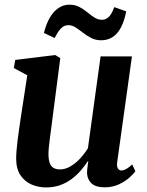

<svg xmlns="http://www.w3.org/2000/svg" viewBox="-20 -790 628 820"><path d="M176.5 10.5Q144 10.5 115.2 -1.8Q86.5 -14 68 -40.8Q49.5 -67.5 49 -111Q49 -128 50.8 -149.2Q52.5 -170.5 55.5 -194Q58.5 -217.5 62 -241.2Q65.5 -265 68.5 -286L96.5 -468.5L39 -499.5L45 -534L215.5 -555L237.5 -542L204.5 -287Q202 -266.5 199 -244.2Q196 -222 193.2 -201Q190.5 -180 188.8 -162.5Q187 -145 187 -133.5Q187 -109 192.2 -94.2Q197.5 -79.5 208.5 -73Q219.5 -66.5 236.5 -66.5Q259 -66.5 281 -79.5Q303 -92.5 322.2 -113.2Q341.5 -134 355.5 -157L409.5 -549H543.5L480.5 -97.5Q478 -79 483.5 -70.5Q489 -62 498.5 -62Q507.5 -62 518 -67.5Q528.5 -73 545 -87.5L558 -58.5Q551 -48 533 -31.8Q515 -15.5 488 -2.8Q461 10 427 10Q390 10 372 -5.8Q354 -21.5 352 -47.5Q351.5 -50.5 351.8 -56.8Q352 -63 353 -70.8Q354 -78.5 355 -86.5Q356 -94.5 357 -101.5L355.5 -102Q342 -81.5 324.5 -61.2Q307 -41 285 -24.8Q263 -8.5 236 1Q209 10.5 176.5 10.5ZM167.5 -649.5Q177.5 -689 193.5 -715.8Q209.5 -742.5 230.5 -756.2Q251.5 -770 276 -770Q300.5 -770 319 -760.2Q337.5 -750.5 352.8 -737.8Q368 -725 383.2 -715.2Q398.5 -705.5 416 -705.5Q431 -705.5 444 -717.2Q457 -729 468 -759.5L519 -741.5Q511 -699.5 496.2 -672Q481.5 -644.5 460.2 -631.2Q439 -618 412 -618Q388.5 -618 369.5 -627.8Q350.5 -637.5 334 -650.5Q317.5 -663.5 302.5 -673Q287.5 -682.5 272 -682.5Q254 -682.5 240.8 -669.2Q227.5 -656 213.5 -627.5Z"/></svg>

Font: Merriweather 48pt
Style: Bold Italic
Weight: 700
Italic angle: -7.8°
Version: Version 2.101